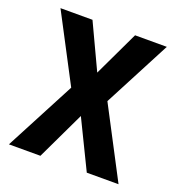

<svg xmlns="http://www.w3.org/2000/svg" viewBox="-105 -629 661 716"><g transform="rotate(20 225.5 -271.5)"><path d="M154 -278 8 0H133L224 -191L317 0H443L298 -277L437 -543H311L226 -364L142 -543H15Z"/></g></svg>

Font: Noto Sans Gurmukhi UI Condensed SemiBold
Style: Regular
Weight: 600
Width: 3
Designer: Jelle Bosma - Monotype Design Team
Foundry: Monotype Imaging Inc.
Version: Version 2.004